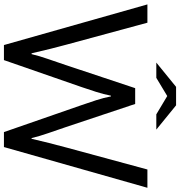

<svg xmlns="http://www.w3.org/2000/svg" viewBox="12 -932 955 1020"><g transform="rotate(90 490.0 -421.5)"><path d="M312 -773.9 440.9 -878.9H539.1L668 -773.9H586.9L489.7 -832L393.1 -773.9ZM879.9 -726.6H977.1L760.7 35.6H681.2L537.6 -377.9Q524.4 -415.5 511.7 -454.8Q499 -494.1 491.7 -532.7H487.8Q480 -493.2 467.5 -453.9Q455.1 -414.6 442.4 -377.9L298.8 35.6H218.8L2.9 -726.6H100.1L215.8 -299.8Q226.6 -260.7 238.3 -213.6Q250 -166.5 262.7 -111.3H267.1Q276.9 -152.8 292.5 -197.3Q308.1 -241.7 324.7 -291.5L447.8 -661.6H531.7L655.3 -291.5Q671.4 -243.7 687 -199.2Q702.6 -154.8 712.9 -111.3H716.8Q727.5 -157.7 739.3 -204.6Q751 -251.5 764.2 -299.8Z"/></g></svg>

Font: FORM UDPGothic
Style: Regular
Weight: 400
Foundry: Pronama LLC
Version: Version 1.05101